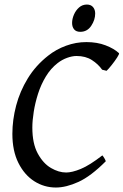

<svg xmlns="http://www.w3.org/2000/svg" viewBox="-20 -816 546 849"><path d="M505.9 -581.1Q508.8 -578.6 498.3 -562.3Q487.8 -545.9 473.6 -528.1Q459.5 -510.3 451.2 -502.9L431.6 -507.8Q414.1 -532.7 386.2 -550.5Q358.4 -568.4 318.4 -568.4Q299.3 -568.4 276.9 -560.3Q254.4 -552.2 234.9 -537.1Q204.1 -513.2 182.6 -477.5Q161.1 -441.9 148.2 -401.4Q135.3 -360.8 129.2 -321.8Q123 -282.7 123 -252Q123 -181.2 147 -137.2Q170.9 -93.3 205.3 -73.2Q239.7 -53.2 272.5 -53.2Q298.8 -53.2 337.4 -69.1Q376 -85 432.6 -128.9Q436 -125.5 441.2 -116.9Q446.3 -108.4 447.8 -103Q381.8 -36.6 327.1 -11.7Q272.5 13.2 227.1 13.2Q175.3 13.2 131.6 -14.6Q87.9 -42.5 61.3 -95.7Q34.7 -148.9 34.7 -224.1Q34.7 -285.6 51.3 -348.9Q67.9 -412.1 102.8 -469.2Q137.7 -526.4 192.9 -569.8Q228 -597.7 272 -613.8Q315.9 -629.9 361.8 -629.9Q409.7 -629.9 447 -615.5Q484.4 -601.1 505.9 -581.1ZM400.9 -756.3Q400.9 -728 383.3 -701.7Q365.7 -675.3 335 -675.3Q316.9 -675.3 307.9 -686Q298.8 -696.8 298.8 -714.4Q298.8 -732.4 306.9 -751.2Q314.9 -770 329.6 -783Q344.2 -795.9 364.3 -795.9Q381.8 -795.9 391.4 -784.7Q400.9 -773.4 400.9 -756.3Z"/></svg>

Font: Gentium Book Plus
Style: Italic
Weight: 400
Italic angle: -8°
Designer: Victor Gaultney, Annie Olsen, Iska Routamaa, Becca Hirsbrunner
Foundry: SIL International
Version: Version 6.101